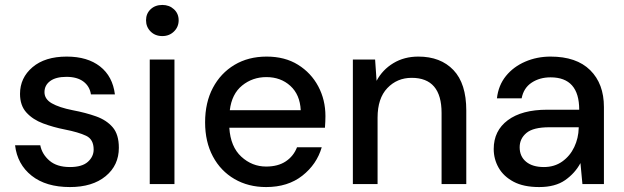

<svg xmlns="http://www.w3.org/2000/svg" viewBox="-20 -745 2524 777"><path d="M263 12Q166 12 108 -34Q50 -80 41 -157H143Q150 -121 180 -95Q210 -69 263 -69Q312 -69 335.5 -90Q359 -111 359 -140Q359 -181 328.5 -195.5Q298 -210 242 -221Q196 -230 154.5 -245.5Q113 -261 87 -289.5Q61 -318 61 -365Q61 -430 111.5 -473Q162 -516 250 -516Q334 -516 385 -476Q436 -436 445 -363H348Q343 -396 317.5 -415Q292 -434 249 -434Q206 -434 183 -417Q160 -400 160 -372Q160 -344 189.5 -327Q219 -310 274 -299Q327 -289 369 -274Q411 -259 436 -230Q461 -201 461 -147Q461 -76 407.5 -32Q354 12 263 12Z M637 -599Q608 -599 589.5 -617.5Q571 -636 571 -663Q571 -690 589.5 -707.5Q608 -725 637 -725Q665 -725 684 -707.5Q703 -690 703 -663Q703 -636 684 -617.5Q665 -599 637 -599ZM586 0V-504H686V0Z M1057 12Q985 12 929 -20.5Q873 -53 841.5 -112Q810 -171 810 -250Q810 -330 841.5 -389.5Q873 -449 929 -482.5Q985 -516 1059 -516Q1133 -516 1186 -483Q1239 -450 1268 -395.5Q1297 -341 1297 -275Q1297 -265 1296.5 -253.5Q1296 -242 1295 -228H908Q913 -151 956.5 -111Q1000 -71 1057 -71Q1105 -71 1136.5 -92Q1168 -113 1182 -149H1282Q1262 -80 1203.5 -34Q1145 12 1057 12ZM1058 -433Q1002 -433 960 -399Q918 -365 910 -299H1197Q1194 -362 1155 -397.5Q1116 -433 1058 -433Z M1408 0V-504H1498L1504 -418Q1528 -463 1572 -489.5Q1616 -516 1673 -516Q1763 -516 1815 -461.5Q1867 -407 1867 -298V0H1767V-288Q1767 -430 1646 -430Q1587 -430 1547.5 -388.5Q1508 -347 1508 -269V0Z M2162 12Q2099 12 2058.5 -9.5Q2018 -31 1998 -66Q1978 -101 1978 -142Q1978 -216 2035 -258.5Q2092 -301 2194 -301H2324Q2324 -432 2208 -432Q2164 -432 2131.5 -410.5Q2099 -389 2091 -347H1991Q1997 -400 2027.5 -437.5Q2058 -475 2105.5 -495.5Q2153 -516 2208 -516Q2313 -516 2368.5 -461Q2424 -406 2424 -312V0H2337L2329 -85Q2307 -44 2267 -16Q2227 12 2162 12ZM2181 -69Q2224 -69 2255.5 -91.5Q2287 -114 2304 -150Q2321 -186 2322 -227V-230H2203Q2138 -230 2110.5 -207Q2083 -184 2083 -149Q2083 -112 2109 -90.5Q2135 -69 2181 -69Z"/></svg>

Font: DM Sans Medium
Style: Regular
Weight: 500
Designer: Colophon Foundry, Jonny Pinhorn
Foundry: Colophon Foundry
Version: Version 4.004; ttfautohint (v1.8.4.7-5d5b)